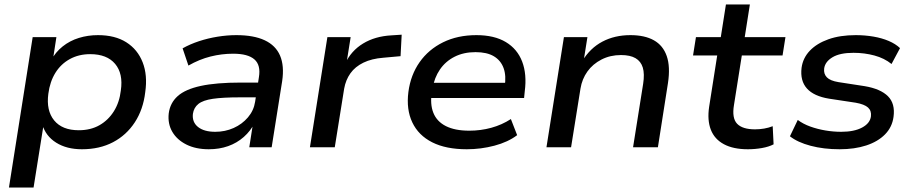

<svg xmlns="http://www.w3.org/2000/svg" viewBox="-20 -658 4083 858"><path d="M20 180 126 -492H232L216 -388H208Q228 -425 260 -450.5Q292 -476 332.5 -488.5Q373 -501 418 -501Q494 -501 544.5 -469Q595 -437 617.5 -379.5Q640 -322 629 -246Q620 -169 582.5 -111.5Q545 -54 485 -22.5Q425 9 346 9Q278 9 231 -20.5Q184 -50 169 -102H175L130 180ZM332 -76Q385 -76 424.5 -98.5Q464 -121 489 -161Q514 -201 520 -254Q531 -329 494.5 -372.5Q458 -416 383 -416Q332 -416 292 -394Q252 -372 227.5 -332.5Q203 -293 196 -239Q186 -164 222 -120Q258 -76 332 -76Z M913 9Q855 9 813 -12Q771 -33 750 -69Q729 -105 734 -151Q740 -198 774 -228.5Q808 -259 877 -274Q946 -289 1056 -289H1149L1139 -223H1052Q976 -223 931.5 -216.5Q887 -210 866.5 -193.5Q846 -177 842 -149Q838 -112 865 -90.5Q892 -69 942 -69Q986 -69 1024 -86Q1062 -103 1088 -133.5Q1114 -164 1120 -203L1137 -313Q1146 -367 1117 -392.5Q1088 -418 1022 -418Q971 -418 921 -405.5Q871 -393 822 -365L796 -442Q830 -461 869.5 -474Q909 -487 952 -494Q995 -501 1036 -501Q1114 -501 1163 -478Q1212 -455 1231.5 -409.5Q1251 -364 1241 -296L1194 0H1094L1111 -109H1118Q1100 -73 1069.5 -46Q1039 -19 999.5 -5Q960 9 913 9Z M1365 0 1443 -492H1547L1528 -373H1522Q1549 -431 1602.5 -463.5Q1656 -496 1729 -500L1775 -503L1770 -407L1693 -400Q1641 -396 1604 -378Q1567 -360 1546 -330.5Q1525 -301 1518 -262L1476 0Z M2066 9Q1973 9 1911.5 -22Q1850 -53 1822.5 -111Q1795 -169 1805 -247Q1815 -323 1855 -380Q1895 -437 1960 -469Q2025 -501 2109 -501Q2189 -501 2240.5 -470Q2292 -439 2313.5 -382.5Q2335 -326 2325 -250L2322 -220H1886L1896 -288H2257L2235 -270Q2243 -319 2230.5 -353.5Q2218 -388 2187 -406.5Q2156 -425 2105 -425Q2052 -425 2011.5 -404.5Q1971 -384 1946 -347.5Q1921 -311 1913 -263L1910 -248Q1901 -193 1916.5 -154Q1932 -115 1972.5 -94.5Q2013 -74 2077 -74Q2128 -74 2175.5 -87Q2223 -100 2263 -126L2291 -54Q2250 -23 2189.5 -7Q2129 9 2066 9Z M2422 0 2500 -492H2605L2588 -385H2582Q2617 -443 2672 -472Q2727 -501 2797 -501Q2861 -501 2902 -478Q2943 -455 2959.5 -407.5Q2976 -360 2965 -287L2920 0H2809L2854 -283Q2861 -328 2852.5 -356Q2844 -384 2820 -398Q2796 -412 2755 -412Q2707 -412 2668 -392Q2629 -372 2605 -338.5Q2581 -305 2574 -262L2532 0Z M3322 9Q3257 9 3215 -13.5Q3173 -36 3156.5 -78.5Q3140 -121 3149 -181L3185 -410H3077L3090 -492H3201L3224 -638H3331L3308 -492H3490L3477 -410H3295L3260 -189Q3250 -130 3274 -105Q3298 -80 3354 -80Q3375 -80 3395 -83.5Q3415 -87 3433 -94L3437 -13Q3416 -2 3385 3.5Q3354 9 3322 9Z M3732 9Q3661 9 3602.5 -6.5Q3544 -22 3510 -49L3545 -122Q3569 -104 3601 -92.5Q3633 -81 3668.5 -75Q3704 -69 3739 -69Q3797 -69 3832.5 -88Q3868 -107 3872 -138Q3875 -163 3859 -177.5Q3843 -192 3804 -199L3685 -217Q3617 -228 3586 -262.5Q3555 -297 3562 -355Q3568 -399 3599 -431.5Q3630 -464 3682 -482.5Q3734 -501 3804 -501Q3845 -501 3883 -494.5Q3921 -488 3951.5 -475Q3982 -462 4002 -443L3964 -372Q3932 -398 3887.5 -410Q3843 -422 3794 -422Q3733 -422 3700 -402Q3667 -382 3663 -352Q3660 -328 3675 -312.5Q3690 -297 3727 -291L3844 -273Q3915 -261 3948 -228Q3981 -195 3973 -136Q3967 -90 3935 -57.5Q3903 -25 3851 -8Q3799 9 3732 9Z"/></svg>

Font: Nunito Sans 10pt SemiExpanded SemiBold
Style: Italic
Weight: 600
Width: 6
Italic angle: -9°
Designer: Vernon Adams
Foundry: Vernon Adams
Version: Version 3.101;gftools[0.9.27]